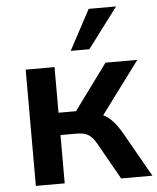

<svg xmlns="http://www.w3.org/2000/svg" viewBox="-55 -840 726 887"><g transform="rotate(-5 308.0 -396.5)"><path d="M209 0V-224.1H282.2C330.1 -224.1 351.1 -211.9 377.4 -165.5L470.7 0H615.7L499 -205.6C471.7 -252.9 445.8 -282.2 413.6 -297.9L592.8 -539.1H445.3L290 -327.6H209V-539.1H75.2V0ZM376.5 -607.4 516.6 -793.5H389.6L290 -607.4Z"/></g></svg>

Font: Winston SemiBold
Style: Regular
Weight: 600
Designer: Vernon Adams, Kim Jin-seong, David Berlow, Cristiano Sobral
Foundry: The Winston Project Authors
Version: Version 3.004